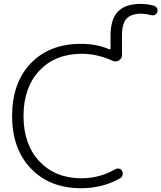

<svg xmlns="http://www.w3.org/2000/svg" viewBox="-20 -992 841 1000"><path d="M43 -387.7Q43 -560.5 140.1 -662.1Q237.3 -763.7 401.4 -763.7Q483.4 -763.7 548.8 -735.4Q551.8 -734.4 553.7 -735.8Q555.7 -737.3 555.7 -740.2V-806.6Q555.7 -891.6 594.2 -931.6Q632.8 -971.7 712.9 -971.7Q747.1 -971.7 782.2 -961.9Q792 -959 797.9 -949.2Q800.8 -943.4 800.8 -937.5Q800.8 -933.6 799.8 -929.7Q795.9 -918.9 786.6 -914.6Q777.3 -910.2 767.6 -913.1Q741.2 -919.9 718.8 -920.9Q662.1 -920.9 638.7 -894.5Q615.2 -868.2 615.2 -805.7V-705.1Q615.2 -686.5 598.6 -676.8Q589.8 -671.9 581.1 -671.9Q573.2 -671.9 565.4 -675.8Q490.2 -710.9 407.2 -711.9Q267.6 -711.9 185.1 -624Q102.5 -536.1 102.5 -387.7Q102.5 -239.3 185.5 -151.4Q268.6 -63.5 404.3 -63.5Q499 -63.5 582 -111.3Q590.8 -116.2 601.1 -113.3Q611.3 -110.4 616.2 -101.6Q621.1 -90.8 618.2 -79.6Q615.2 -68.4 605.5 -63.5Q515.6 -11.7 401.4 -11.7Q239.3 -11.7 141.1 -114.3Q43 -216.8 43 -387.7Z"/></svg>

Font: Gen Jyuu Gothic P Light
Style: Regular
Weight: 200
Designer: [Source Han Sans]
Ryoko NISHIZUKA  (kana & ideographs); Paul D. Hunt (Latin, Greek & Cyrillic); Wenlong ZHANG  (bopomofo
Version: Version 1.002.20150607